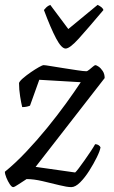

<svg xmlns="http://www.w3.org/2000/svg" viewBox="-31 -767 467 787"><path d="M23 0Q17 0 9 -12Q1 -24 -5 -39Q-11 -54 -11 -63Q31 -97 75.5 -144Q120 -191 162 -242.5Q204 -294 239.5 -343Q275 -392 300 -430L130 -440L92 -334Q88 -332 79.5 -330Q71 -328 60 -328Q56 -344 51.5 -372Q47 -400 47 -427Q50 -435 64 -447Q78 -459 95.5 -471Q113 -483 128 -491.5Q143 -500 148 -500Q154 -500 177.5 -496Q201 -492 230.5 -487.5Q260 -483 286 -479Q312 -475 323 -475Q327 -475 335 -481.5Q343 -488 350 -494Q357 -500 360 -500Q364 -500 373 -494Q382 -488 390 -476Q398 -464 398 -447L115 -83L277 -60Q281 -63 292 -77.5Q303 -92 316 -110.5Q329 -129 341 -147Q353 -165 359 -176Q367 -176 373 -172Q379 -168 381 -163Q379 -149 366 -122.5Q353 -96 335 -67.5Q317 -39 297.5 -19.5Q278 0 261 0Q244 0 212 -8Q180 -16 143.5 -24.5Q107 -33 78 -33Q62 -23 45 -11.5Q28 0 23 0ZM238 -568Q221 -568 199 -609.5Q177 -651 149 -726Q153 -731 159 -737Q165 -743 175 -747L249 -648L369 -747Q390 -737 393 -726Q329 -650 292 -609Q255 -568 238 -568Z"/></svg>

Font: Texturina 72pt 72pt Regular
Style: Italic
Weight: 400
Italic angle: -11°
Designer: Guillermo Torres Carreño
Foundry: Omnibus-Type
Version: Version 1.002; ttfautohint (v1.8.3)